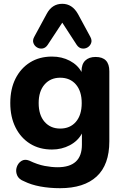

<svg xmlns="http://www.w3.org/2000/svg" viewBox="-20 -798 654 1008"><path d="M296 -123Q348 -123 378.5 -158.5Q409 -194 409 -257Q409 -319 378.5 -354.5Q348 -390 296 -390Q245 -390 214 -354.5Q183 -319 183 -257Q183 -194 214 -158.5Q245 -123 296 -123ZM454 -605Q464 -587 458.5 -572Q453 -557 439.5 -549Q426 -541 410 -543.5Q394 -546 383 -562L307 -679L230 -562Q219 -546 203.5 -543.5Q188 -541 174.5 -549Q161 -557 155.5 -572Q150 -587 160 -605L225 -725Q253 -778 307 -778Q359 -778 389 -725ZM295 190Q240 190 191.5 181Q143 172 107 154Q78 143 69.5 121.5Q61 100 68 79Q75 58 92.5 47Q110 36 133 45Q177 66 214 73Q251 80 282 80Q410 80 410 -38V-97Q389 -58 346.5 -35.5Q304 -13 253 -13Q187 -13 138 -43.5Q89 -74 61.5 -129Q34 -184 34 -257Q34 -331 61.5 -385.5Q89 -440 138 -470.5Q187 -501 253 -501Q305 -501 346.5 -479Q388 -457 408 -420V-424Q408 -461 427.5 -480Q447 -499 482 -499Q554 -499 554 -424V-56Q554 67 487.5 128.5Q421 190 295 190Z"/></svg>

Font: Chiron GoRound TC
Style: Bold
Weight: 700
Designer: Ryoko NISHIZUKA 西塚涼子 (kana, bopomofo & ideographs); Paul D. Hunt (Latin, Greek & Cyrillic); Sandoll Communications 산돌커뮤니
Foundry: Adobe
Version: Version 1.000;hotconv 1.1.1;makeotfexe 2.6.0